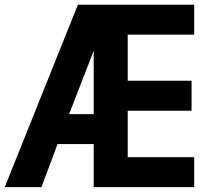

<svg xmlns="http://www.w3.org/2000/svg" viewBox="-40 -770 863 790"><path d="M759.1 -750.5V-627.3H485.5V-437.7H748.2V-314.5H485.5V-123.2H759.1V0H345.5V-177.3H196.8L130.5 0H-20.5L280.5 -750.5ZM244.5 -300.5H345.5V-561.4Z"/></svg>

Font: Spartan
Style: Bold
Weight: 700
Designer: Matt Bailey, Mirko Velimirovic
Foundry: Matt Bailey
Version: Version 1.005